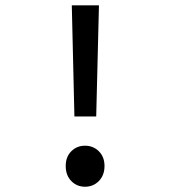

<svg xmlns="http://www.w3.org/2000/svg" viewBox="-20 -690 640 722"><path d="M259.8 -252 250 -669.9H352.1L341.8 -252ZM227.1 -65.9Q227.1 -100.1 248 -121.1Q269 -142.1 299.8 -142.1Q330.6 -142.1 351.8 -121.1Q373 -100.1 373 -65.9Q373 -30.8 351.8 -9.3Q330.6 12.2 299.8 12.2Q269 12.2 248 -9.3Q227.1 -30.8 227.1 -65.9Z"/></svg>

Font: Office Code Pro D
Style: Regular
Weight: 400
Designer: Nathan Rutzky & Paul D. Hunt
Foundry: Adobe Systems Incorporated
Version: Version 1.004;PS 001.004;hotconv 1.0.70;makeotf.lib2.5.58329